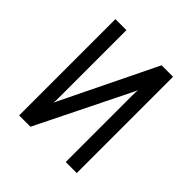

<svg xmlns="http://www.w3.org/2000/svg" viewBox="-186 -844 987 987"><g transform="rotate(45 308.0 -350.0)"><path d="M98.5 0V-700H178.5V-207.8Q178.5 -200.6 178.4 -192.9Q178.2 -185.1 177.2 -171Q180.6 -179.1 185.6 -189.8Q190.6 -200.5 194 -207L434 -700H517.5V0H437.2V-486.8Q437.2 -494.5 437.6 -503.1Q437.9 -511.8 438.8 -523.5Q435.2 -515.5 430.2 -504.6Q425.1 -493.8 421 -486L180.8 0Z"/></g></svg>

Font: Overpass Mono Light
Style: Regular
Weight: 300
Monospace: yes
Designer: Delve Withrington, Dave Bailey
Foundry: Delve Fonts LLC
Version: Version 4.000